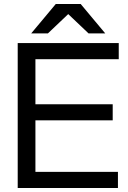

<svg xmlns="http://www.w3.org/2000/svg" viewBox="-20 -934 638 954"><path d="M68 -720H570V-640H156V-416H540V-336H156V-80H566V0H68ZM381 -914 503 -768H420L319 -864L218 -768H135L257 -914Z"/></svg>

Font: Aspekta Variable
Style: Regular
Weight: 400
Designer: Ivo Dolenc
Version: Version 2.100